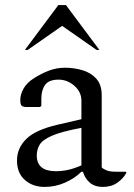

<svg xmlns="http://www.w3.org/2000/svg" viewBox="-20 -727 529 757"><path d="M156 10Q109 10 78 -17.5Q47 -45 47 -94Q47 -143 83.5 -179Q120 -215 206 -235L301 -257V-330Q301 -364 273.5 -388.5Q246 -413 211 -413Q173 -413 158 -392.5Q143 -372 143 -338V-310L138 -305H86Q71 -305 65.5 -310Q60 -315 60 -333Q60 -355 73 -378Q86 -401 113 -418Q141 -436 171.5 -448Q202 -460 237 -460Q272 -460 305.5 -450Q339 -440 360 -416.5Q381 -393 381 -351V-67Q388 -60 401 -55Q414 -50 437 -50H475L478 -48V-45Q466 -23 442.5 -6.5Q419 10 385 10Q354 10 334.5 -6.5Q315 -23 307 -50H301Q275 -24 236.5 -7Q198 10 156 10ZM125 -114Q125 -52 200 -52Q224 -52 247.5 -57Q271 -62 301 -75V-223Q221 -208 184 -191.5Q147 -175 136 -156Q125 -137 125 -114ZM78 -530 210 -707H240L372 -530H361L225 -625L89 -530Z"/></svg>

Font: Spectral
Style: Regular
Weight: 400
Designer: Jean-Baptiste Levee
Foundry: Production Type
Version: Version 2.001